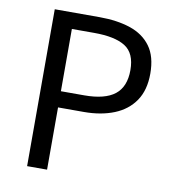

<svg xmlns="http://www.w3.org/2000/svg" viewBox="-76 -723 718 791"><g transform="rotate(10 283.0 -328.0)"><path d="M89.7 0V-656.3H277.1Q350.7 -656.3 405.9 -637.9Q461.2 -619.5 492.3 -577.2Q523.4 -535 523.4 -463.1Q523.4 -394.2 492.9 -349.4Q462.4 -304.6 407.7 -282.5Q352.9 -260.4 281.1 -260.4H173.2V0ZM173.2 -328.1H270.6Q357 -328.1 398.6 -360.8Q440.1 -393.5 440.1 -463.1Q440.1 -534.2 396.7 -561.4Q353.3 -588.6 266.6 -588.6H173.2Z"/></g></svg>

Font: Source Sans 3 VF
Style: Regular
Weight: 200
Designer: Paul D. Hunt
Foundry: Adobe
Version: Version 3.046;hotconv 1.0.118;makeotfexe 2.5.65603